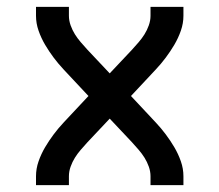

<svg xmlns="http://www.w3.org/2000/svg" viewBox="-20 -540 640 560"><path d="M85 0V-26Q85 -48 92.5 -69.5Q100 -91 111.5 -110.5Q123 -130 136.5 -148Q150 -166 165 -182L238 -260L165 -338Q150 -354 136.5 -372Q123 -390 111.5 -409.5Q100 -429 92.5 -450.5Q85 -472 85 -494V-520H181V-494Q181 -480 186 -466Q191 -452 198.5 -440Q206 -428 215.5 -417Q225 -406 235 -395L300 -326L365 -395Q375 -406 384.5 -417Q394 -428 401.5 -440Q409 -452 414 -466Q419 -480 419 -494V-520H515V-494Q515 -472 507.5 -450.5Q500 -429 488.5 -409.5Q477 -390 463.5 -372Q450 -354 435 -338L362 -260L435 -182Q450 -166 463.5 -148Q477 -130 488.5 -110.5Q500 -91 507.5 -69.5Q515 -48 515 -26V0H419V-26Q419 -40 414 -54Q409 -68 401.5 -80Q394 -92 384.5 -103Q375 -114 365 -125L300 -194L235 -125Q225 -114 215.5 -103Q206 -92 198.5 -80Q191 -68 186 -54Q181 -40 181 -26V0Z"/></svg>

Font: Zed Mono Medium Extended
Style: Regular
Weight: 500
Width: 7
Monospace: yes
Designer: Belleve Invis
Foundry: Belleve Invis
Version: Version 1.0.0; ttfautohint (v1.8.4)